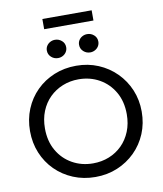

<svg xmlns="http://www.w3.org/2000/svg" viewBox="-109 -1137 1053 1241"><g transform="rotate(-10 417.0 -517.0)"><path d="M417 15Q338.5 15 271.8 -12.8Q205 -40.5 155.2 -90Q105.5 -139.5 78 -206Q50.5 -272.5 50.5 -350Q50.5 -428 78 -494.5Q105.5 -561 155.2 -610.5Q205 -660 271.8 -687.5Q338.5 -715 417 -715Q495 -715 561.5 -687Q628 -659 678 -609Q728 -559 755.8 -492.8Q783.5 -426.5 783.5 -350Q783.5 -272.5 755.8 -206Q728 -139.5 678 -90Q628 -40.5 561.5 -12.8Q495 15 417 15ZM417 -74.5Q473.5 -74.5 522.2 -94Q571 -113.5 607.5 -149.8Q644 -186 664.8 -237Q685.5 -288 685.5 -350Q685.5 -433.5 649.8 -495.5Q614 -557.5 553 -591.8Q492 -626 417 -626Q360.5 -626 311.8 -606.2Q263 -586.5 226.2 -550.2Q189.5 -514 169 -463.2Q148.5 -412.5 148.5 -350Q148.5 -267 184.2 -205Q220 -143 281 -108.8Q342 -74.5 417 -74.5ZM311.5 -784Q286 -784 267 -801.2Q248 -818.5 248 -844.5Q248 -861.5 256.8 -875Q265.5 -888.5 280 -896.2Q294.5 -904 311.5 -904Q336.5 -904 355.8 -887.2Q375 -870.5 375 -844.5Q375 -827 366.2 -813.2Q357.5 -799.5 343 -791.8Q328.5 -784 311.5 -784ZM523 -784Q497.5 -784 478.5 -801.2Q459.5 -818.5 459.5 -844.5Q459.5 -861.5 468 -875Q476.5 -888.5 491 -896.2Q505.5 -904 523 -904Q548 -904 567 -887.2Q586 -870.5 586 -844.5Q586 -827 577.2 -813.2Q568.5 -799.5 554 -791.8Q539.5 -784 523 -784ZM255 -983.5V-1050.5H578.5V-983.5Z"/></g></svg>

Font: Geologica Roman Light
Style: Regular
Weight: 300
Designer: Sindre Bremnes, Frode Helland
Foundry: Monokrom Skriftforlag AS
Version: Version 1.010;gftools[0.9.28]